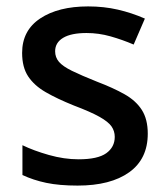

<svg xmlns="http://www.w3.org/2000/svg" viewBox="-20 -569 524 599"><path d="M441 -152Q441 -73 383 -31.5Q325 10 222 10Q165 10 124.5 1.5Q84 -7 50 -23V-116Q85 -99 132.5 -85.5Q180 -72 225 -72Q285 -72 311.5 -91Q338 -110 338 -142Q338 -160 328 -174.5Q318 -189 290.5 -204.5Q263 -220 210 -240Q158 -261 122.5 -281.5Q87 -302 68 -330.5Q49 -359 49 -404Q49 -474 105.5 -511.5Q162 -549 255 -549Q304 -549 347.5 -539Q391 -529 432 -511L397 -430Q362 -445 325 -455.5Q288 -466 250 -466Q202 -466 177 -451Q152 -436 152 -409Q152 -390 164 -376Q176 -362 204.5 -348Q233 -334 283 -314Q333 -295 368.5 -275Q404 -255 422.5 -226Q441 -197 441 -152Z"/></svg>

Font: Noto Sans Sinhala UI Medium
Style: Regular
Weight: 500
Designer: Jelle Bosma - Monotype Design Team
Foundry: Monotype Imaging Inc.
Version: Version 2.006; ttfautohint (v1.8.4.7-5d5b)